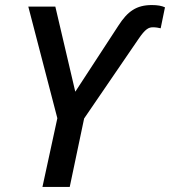

<svg xmlns="http://www.w3.org/2000/svg" viewBox="-20 -740 673 760"><path d="M148 0H256L313 -271L527 -584C556 -627 569 -632 586 -632C597 -632 608 -630 616 -628L633 -711C620 -717 604 -720 581 -720C520 -720 485 -695 449 -639L278 -377L199 -714H92L207 -272Z"/></svg>

Font: Noto Sans Medium
Style: Italic
Weight: 500
Italic angle: -12°
Designer: Monotype Design Team
Foundry: Monotype Imaging Inc.
Version: Version 2.013